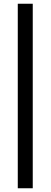

<svg xmlns="http://www.w3.org/2000/svg" viewBox="-20 -778 270 1026"><path d="M75 -758H155V228H75Z"/></svg>

Font: Actor
Style: Regular
Weight: 400
Designer: Thomas Junold
Foundry: Thomas Junold
Version: Version 1.001